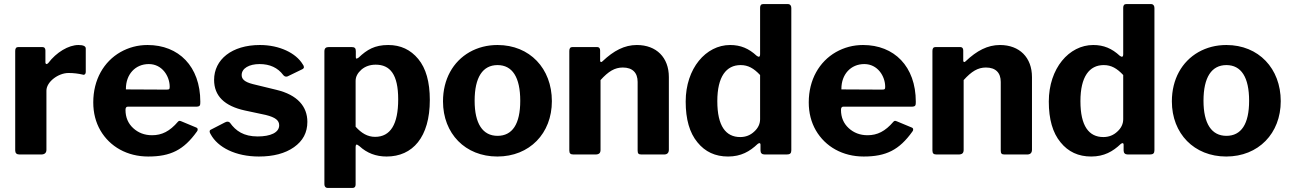

<svg xmlns="http://www.w3.org/2000/svg" viewBox="-20 -762 6368 947"><path d="M183 0C200 0 209 -8 209 -23V-315C209 -358 267 -402 318 -402C343 -402 367 -399 388 -394C390 -394 391 -393 392 -393C398 -393 403 -398 403 -407V-523C403 -534 391 -540 367 -540C318 -540 258 -504 218 -451C215 -448 212 -446 210 -446C207 -446 204 -449 204 -454V-513C204 -524 199 -530 188 -530H71C60 -530 55 -524 55 -511V-20C55 -7 62 0 76 0Z M599 -220C599 -231 603 -236 611 -236H951C967 -237 968 -243 968 -260C968 -435 861 -540 708 -540C659 -540 615 -528 574 -505C492 -458 440 -369 440 -257C440 -205 452 -159 475 -119C522 -38 608 10 711 10C821 10 886 -22 951 -113C954 -116 955 -120 955 -123C955 -128 953 -131 948 -133L876 -163C871 -165 868 -166 866 -166C863 -166 861 -165 858 -162C817 -114 778 -95 730 -95C693 -95 662 -107 637 -130C612 -153 599 -183 599 -220ZM601 -321C601 -322 601 -323 601 -324C601 -395 647 -446 714 -446C780 -446 817 -386 817 -334C817 -322 815 -320 800 -320Z M1377 -392C1381 -387 1386 -384 1392 -384C1395 -384 1398 -385 1400 -386L1472 -421C1477 -424 1479 -427 1479 -431C1479 -435 1477 -440 1473 -445C1440 -500 1359 -540 1262 -540C1123 -540 1036 -468 1036 -368C1036 -289 1087 -239 1188 -217L1291 -195C1339 -183 1357 -168 1357 -144C1357 -108 1314 -89 1251 -89C1182 -89 1143 -116 1114 -157C1111 -160 1107 -162 1103 -162C1099 -162 1094 -161 1089 -158L1021 -123C1016 -121 1014 -118 1014 -113C1014 -109 1016 -105 1019 -100C1054 -35 1142 10 1257 10C1328 10 1386 -5 1430 -36C1474 -67 1496 -108 1496 -161C1496 -236 1448 -294 1343 -319L1228 -347C1184 -358 1172 -373 1172 -392C1172 -425 1209 -446 1260 -446C1311 -446 1350 -428 1377 -392Z M1603 -530C1587 -530 1580 -524 1580 -508V147C1580 159 1587 165 1596 165H1719C1729 165 1734 159 1734 148V-35C1734 -44 1736 -49 1739 -49C1742 -49 1746 -46 1753 -41C1790 -7 1834 10 1887 10C2015 10 2100 -85 2100 -269C2100 -358 2081 -425 2043 -471C2005 -517 1956 -540 1895 -540C1828 -540 1790 -517 1749 -478C1744 -475 1741 -473 1739 -473C1736 -473 1735 -475 1735 -480V-510C1735 -525 1729 -530 1713 -530ZM1734 -363C1734 -384 1744 -402 1763 -419C1782 -435 1806 -443 1833 -443C1904 -443 1944 -395 1944 -272C1944 -149 1906 -87 1830 -87C1793 -87 1763 -105 1734 -137Z M2433 10C2592 10 2702 -104 2702 -263C2702 -424 2593 -540 2434 -540C2383 -540 2337 -528 2296 -505C2214 -458 2165 -371 2165 -262C2165 -103 2275 10 2433 10ZM2434 -92C2361 -92 2321 -152 2321 -265C2321 -381 2361 -441 2434 -441C2507 -441 2546 -381 2546 -265C2546 -150 2507 -92 2434 -92Z M2916 0C2935 0 2942 -7 2942 -23V-367C2981 -410 3012 -429 3052 -429C3100 -429 3125 -403 3125 -358V-20C3125 -5 3129 0 3144 0H3255C3271 0 3279 -8 3279 -24V-382C3279 -478 3218 -540 3121 -540C3060 -540 3007 -512 2952 -460C2949 -457 2947 -456 2945 -456C2942 -456 2940 -459 2940 -464V-513C2940 -524 2935 -530 2925 -530H2804C2793 -530 2788 -524 2788 -511V-20C2788 -5 2794 0 2809 0Z M3860 0C3877 0 3883 -6 3883 -21V-723C3883 -735 3876 -742 3867 -742H3745C3734 -742 3729 -736 3729 -724V-495C3729 -486 3727 -482 3722 -482C3720 -482 3717 -484 3712 -487C3673 -523 3633 -540 3581 -540C3462 -540 3362 -425 3362 -261C3362 -174 3381 -107 3420 -60C3458 -13 3508 10 3571 10C3635 10 3678 -15 3717 -52C3721 -55 3724 -56 3726 -56C3729 -56 3731 -53 3731 -48V-20C3731 -7 3738 0 3752 0ZM3729 -174C3729 -151 3719 -130 3700 -113C3681 -95 3658 -86 3631 -86C3560 -86 3518 -140 3518 -263C3518 -384 3562 -441 3633 -441C3670 -441 3698 -425 3729 -392Z M4128 -220C4128 -231 4132 -236 4140 -236H4480C4496 -237 4497 -243 4497 -260C4497 -435 4390 -540 4237 -540C4188 -540 4144 -528 4103 -505C4021 -458 3969 -369 3969 -257C3969 -205 3981 -159 4004 -119C4051 -38 4137 10 4240 10C4350 10 4415 -22 4480 -113C4483 -116 4484 -120 4484 -123C4484 -128 4482 -131 4477 -133L4405 -163C4400 -165 4397 -166 4395 -166C4392 -166 4390 -165 4387 -162C4346 -114 4307 -95 4259 -95C4222 -95 4191 -107 4166 -130C4141 -153 4128 -183 4128 -220ZM4130 -321C4130 -322 4130 -323 4130 -324C4130 -395 4176 -446 4243 -446C4309 -446 4346 -386 4346 -334C4346 -322 4344 -320 4329 -320Z M4707 0C4726 0 4733 -7 4733 -23V-367C4772 -410 4803 -429 4843 -429C4891 -429 4916 -403 4916 -358V-20C4916 -5 4920 0 4935 0H5046C5062 0 5070 -8 5070 -24V-382C5070 -478 5009 -540 4912 -540C4851 -540 4798 -512 4743 -460C4740 -457 4738 -456 4736 -456C4733 -456 4731 -459 4731 -464V-513C4731 -524 4726 -530 4716 -530H4595C4584 -530 4579 -524 4579 -511V-20C4579 -5 4585 0 4600 0Z M5651 0C5668 0 5674 -6 5674 -21V-723C5674 -735 5667 -742 5658 -742H5536C5525 -742 5520 -736 5520 -724V-495C5520 -486 5518 -482 5513 -482C5511 -482 5508 -484 5503 -487C5464 -523 5424 -540 5372 -540C5253 -540 5153 -425 5153 -261C5153 -174 5172 -107 5211 -60C5249 -13 5299 10 5362 10C5426 10 5469 -15 5508 -52C5512 -55 5515 -56 5517 -56C5520 -56 5522 -53 5522 -48V-20C5522 -7 5529 0 5543 0ZM5520 -174C5520 -151 5510 -130 5491 -113C5472 -95 5449 -86 5422 -86C5351 -86 5309 -140 5309 -263C5309 -384 5353 -441 5424 -441C5461 -441 5489 -425 5520 -392Z M6028 10C6187 10 6297 -104 6297 -263C6297 -424 6188 -540 6029 -540C5978 -540 5932 -528 5891 -505C5809 -458 5760 -371 5760 -262C5760 -103 5870 10 6028 10ZM6029 -92C5956 -92 5916 -152 5916 -265C5916 -381 5956 -441 6029 -441C6102 -441 6141 -381 6141 -265C6141 -150 6102 -92 6029 -92Z"/></svg>

Font: Libre Franklin
Style: Bold
Weight: 700
Designer: Pablo Impallari, Rodrigo Fuenzalida
Foundry: Impallari Type
Version: Version 1.002; ttfautohint (v1.5)